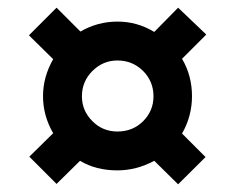

<svg xmlns="http://www.w3.org/2000/svg" viewBox="-20 -603 612 499"><path d="M91.8 -353C91.8 -319.3 100.6 -287.1 118.2 -256.8L56.2 -195.8L127 -125L188 -185.1C215.3 -168.5 247.6 -160.2 285.2 -160.2C317.9 -160.2 350.1 -168.5 380.9 -185.1L442.9 -124L514.2 -194.8L453.1 -255.9C470.2 -285.6 479 -318.4 479 -353C479 -388.7 470.2 -421.4 453.1 -450.2L516.1 -513.2L442.9 -583L380.9 -520C351.1 -538.1 319.3 -546.9 285.2 -546.9C250.5 -546.9 218.8 -538.1 189 -521L127 -583L55.2 -511.2L118.2 -449.2C100.6 -418.5 91.8 -386.2 91.8 -353ZM192.9 -353C192.9 -378.4 202.1 -400.4 220.2 -418.5C238.3 -436.5 259.8 -445.8 285.2 -445.8C311 -445.8 333 -437 351.6 -418.9C369.6 -400.9 378.9 -378.9 378.9 -353C378.9 -327.6 370.1 -306.2 352.1 -288.1C334 -270 311.5 -261.2 285.2 -261.2C259.3 -261.2 237.3 -270.5 219.7 -288.6C201.7 -306.6 192.9 -328.1 192.9 -353Z"/></svg>

Font: Noto Reveo Sans
Style: Bold
Weight: 700
Designer: Monotype Design team
Foundry: Monotype Imaging Inc.
Version: Version 1.04